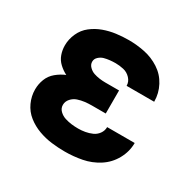

<svg xmlns="http://www.w3.org/2000/svg" viewBox="-125 -673 826 815"><g transform="rotate(30 288.0 -265.0)"><path d="M286 8Q328 8 369.5 0Q411 -8 447 -31Q483 -54 504 -92Q525 -130 525 -172H390Q390 -154 379.5 -139.5Q369 -125 353 -118Q337 -111 320 -108Q303 -105 286 -105Q269 -105 253 -107Q237 -109 221 -114Q205 -119 192.5 -131Q180 -143 180 -160Q180 -177 192 -190.5Q204 -204 220.5 -209.5Q237 -215 254 -217Q271 -219 288 -219H356V-332H288Q274 -332 259.5 -334Q245 -336 231.5 -340.5Q218 -345 207 -356Q196 -367 196 -381Q196 -395 207 -405Q218 -415 231 -418.5Q244 -422 258 -423.5Q272 -425 286 -425Q305 -425 325 -420.5Q345 -416 359.5 -400.5Q374 -385 374 -365H509V-366Q509 -406 490 -442Q471 -478 437 -500Q403 -522 364 -530Q325 -538 286 -538Q255 -538 224.5 -534Q194 -530 165 -519.5Q136 -509 111.5 -490Q87 -471 74 -442Q61 -413 61 -383Q61 -360 68.5 -339Q76 -318 92.5 -302.5Q109 -287 129 -277Q105 -267 84.5 -250Q64 -233 54.5 -208.5Q45 -184 45 -158Q45 -125 59 -94.5Q73 -64 99 -43.5Q125 -23 156.5 -11.5Q188 0 220.5 4Q253 8 286 8Z"/></g></svg>

Font: Iosevka Sparkle Extrabold
Style: Regular
Weight: 800
Designer: Belleve Invis
Foundry: Belleve Invis
Version: Version 4.5.0; ttfautohint (v1.8.3)